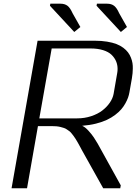

<svg xmlns="http://www.w3.org/2000/svg" viewBox="-20 -1010 748 1030"><path d="M533.7 0 418.5 -206.1Q415.5 -211.9 409.7 -222.7Q401.9 -237.3 397.9 -244.1Q394 -251 387 -262.5Q379.9 -273.9 375.7 -279.3Q371.6 -284.7 364.7 -293.5Q357.9 -302.2 352.3 -306.2Q346.7 -310.1 338.6 -315.7Q330.6 -321.3 322.5 -323.7Q314.5 -326.2 304.2 -328.9Q293.9 -331.5 282.2 -332.5Q270.5 -333.5 256.8 -333.5H183.6L125 0H42L181.6 -791.5H488.8Q524.9 -791.5 554.4 -786.6Q584 -781.7 604.7 -773.7Q625.5 -765.6 641.4 -753.7Q657.2 -741.7 666.7 -729Q676.3 -716.3 682.4 -700.7Q688.5 -685.1 690.7 -671.1Q692.9 -657.2 692.4 -641.6Q692.4 -618.7 687.5 -589.4L674.3 -514.6Q671.9 -500.5 667 -486.6Q662.1 -472.7 652.8 -455.8Q643.6 -439 630.6 -423.8Q617.7 -408.7 597.7 -393.6Q577.6 -378.4 553.2 -366.9Q528.8 -355.5 495.1 -346.9Q461.4 -338.4 421.9 -335.4V-334.5Q436.5 -328.6 454.3 -309.1Q472.2 -289.6 483.4 -272.7Q494.6 -255.9 503.9 -239.7L627.9 -15.6L625 0ZM257.3 -750 190.9 -375H394Q433.6 -375 469 -386.7Q504.4 -398.4 528.8 -417.2Q553.2 -436 569.1 -459.2Q585 -482.4 589.4 -506.3L608.9 -618.7Q610.8 -629.4 610.8 -640.1Q610.8 -662.1 602.8 -681.2Q594.7 -700.2 578.4 -716.1Q562 -731.9 533 -741Q503.9 -750 465.8 -750ZM498 -979 500 -990.2H554.2Q577.6 -990.2 592.3 -978.8Q606.9 -967.3 619.1 -939.5L661.1 -865.2L628.4 -838.4ZM248 -979 250 -990.2H304.2Q327.6 -990.2 342.3 -978.8Q356.9 -967.3 369.1 -939.5L411.1 -865.2L378.4 -838.4Z"/></svg>

Font: Resagnicto
Style: Italic
Weight: 500
Italic angle: -10°
Version: Version 0.999